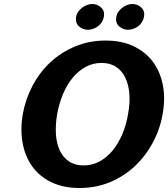

<svg xmlns="http://www.w3.org/2000/svg" viewBox="-20 -922 841 961"><path d="M94 -351Q108 -427 143.5 -494Q179 -561 233 -611Q287 -661 357 -690Q427 -719 508 -719Q590 -719 650 -690Q710 -661 746.5 -611Q783 -561 795.5 -494Q808 -427 794 -351Q781 -275 744.5 -207.5Q708 -140 654 -89.5Q600 -39 530 -10Q460 19 378 19Q297 19 237 -10Q177 -39 141 -89.5Q105 -140 93 -207.5Q81 -275 94 -351ZM266 -351Q257 -297 260 -250Q263 -203 279.5 -168.5Q296 -134 325.5 -114Q355 -94 398 -94Q442 -94 478.5 -114Q515 -134 543.5 -168.5Q572 -203 592 -250Q612 -297 621 -351Q631 -405 627.5 -451.5Q624 -498 607.5 -532.5Q591 -567 561.5 -587Q532 -607 488 -607Q445 -607 408.5 -587Q372 -567 343.5 -532.5Q315 -498 295.5 -451.5Q276 -405 266 -351ZM361 -838Q364 -853 372.5 -864.5Q381 -876 392.5 -884.5Q404 -893 417 -897.5Q430 -902 442 -902Q467 -902 486 -884.5Q505 -867 500 -838Q497 -823 489 -810.5Q481 -798 470 -790Q459 -782 445.5 -777.5Q432 -773 420 -773Q395 -773 375.5 -790Q356 -807 361 -838ZM562 -838Q565 -853 573.5 -864.5Q582 -876 593.5 -884.5Q605 -893 618 -897.5Q631 -902 643 -902Q668 -902 687 -884.5Q706 -867 701 -838Q698 -823 690 -810.5Q682 -798 671 -790Q660 -782 646.5 -777.5Q633 -773 621 -773Q596 -773 576.5 -790Q557 -807 562 -838Z"/></svg>

Font: LT Museum
Style: Bold Italic
Weight: 700
Designer: Daniel Lyons
Foundry: LyonsType
Version: Version 1.011